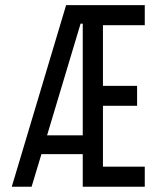

<svg xmlns="http://www.w3.org/2000/svg" viewBox="-20 -713 626 733"><path d="M24.9 0H100.6L138.2 -124.5H295.9V0H532.7V-76.7H373V-309.1H503.4V-385.3H373V-616.7H532.7V-693.4H232.4ZM159.7 -196.3 287.6 -622.6H295.9V-196.3Z"/></svg>

Font: Cascadia Code SemiLight
Style: Regular
Weight: 350
Monospace: yes
Designer: Aaron Bell
Foundry: Saja Typeworks
Version: Version 2404.023